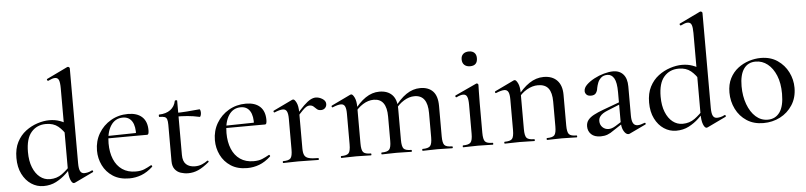

<svg xmlns="http://www.w3.org/2000/svg" viewBox="-44 -964 5102 1215"><g transform="rotate(-5 2506.5 -356.0)"><path d="M191 13Q149 13 113.5 -10.5Q78 -34 56.5 -77Q35 -120 35 -179Q35 -238 56.5 -279.5Q78 -321 112.5 -347Q147 -373 187 -386Q227 -399 263 -399Q299 -399 329.5 -388Q360 -377 386 -359L370 -287Q347 -328 317 -352.5Q287 -377 240 -377Q182 -377 146.5 -336Q111 -295 111 -210Q111 -153 127.5 -112Q144 -71 172 -49Q200 -27 235 -27Q279 -27 312 -51Q345 -75 375 -109L384 -101Q363 -77 335 -50.5Q307 -24 271.5 -5.5Q236 13 191 13ZM421 -715V-112Q421 -77 429 -61.5Q437 -46 455 -46Q464 -46 476.5 -48.5Q489 -51 504 -59Q508 -61 510.5 -55.5Q513 -50 510 -48L391 9Q387 11 384 11Q372 11 362.5 -13Q353 -37 353 -81V-594Q353 -630 346.5 -646Q340 -662 322 -662Q313 -662 303 -658.5Q293 -655 278 -648Q274 -647 271.5 -653Q269 -659 272 -660L405 -724Q407 -725 410 -725Q413 -725 417 -722Q421 -719 421 -715Z M736 12Q674 12 632 -15.5Q590 -43 568.5 -87Q547 -131 547 -181Q547 -241 575.5 -289.5Q604 -338 653 -366.5Q702 -395 762 -395Q820 -395 851.5 -366Q883 -337 883 -281Q883 -268 880.5 -260.5Q878 -253 871 -253H802Q806 -313 786.5 -344Q767 -375 728 -375Q679 -375 651.5 -333Q624 -291 624 -220Q624 -163 642 -119.5Q660 -76 695 -52Q730 -28 780 -28Q813 -28 834.5 -37Q856 -46 879 -59Q881 -61 884.5 -56.5Q888 -52 886 -49Q850 -16 813 -2Q776 12 736 12ZM601 -252 600 -267 824 -271V-253Z M1110 12Q1086 12 1063 4.5Q1040 -3 1025.5 -22Q1011 -41 1011 -73V-304Q1011 -327 1007 -339Q1003 -351 992 -355Q981 -359 959 -359Q956 -359 956 -366.5Q956 -374 959 -374Q1003 -375 1030.5 -395.5Q1058 -416 1065 -452Q1066 -455 1073 -455Q1080 -455 1080 -452V-107Q1080 -66 1100.5 -47Q1121 -28 1157 -28Q1182 -28 1202.5 -37Q1223 -46 1236 -56Q1240 -59 1243.5 -54.5Q1247 -50 1243 -47Q1206 -16 1175 -2Q1144 12 1110 12ZM1213 -337Q1173 -346 1136 -349Q1099 -352 1058 -352V-375Q1098 -375 1135.5 -378Q1173 -381 1216 -385Q1219 -385 1221 -378Q1223 -371 1223 -362Q1223 -354 1220 -345Q1217 -336 1213 -337Z M1485 12Q1423 12 1381 -15.5Q1339 -43 1317.5 -87Q1296 -131 1296 -181Q1296 -241 1324.5 -289.5Q1353 -338 1402 -366.5Q1451 -395 1511 -395Q1569 -395 1600.5 -366Q1632 -337 1632 -281Q1632 -268 1629.5 -260.5Q1627 -253 1620 -253H1551Q1555 -313 1535.5 -344Q1516 -375 1477 -375Q1428 -375 1400.5 -333Q1373 -291 1373 -220Q1373 -163 1391 -119.5Q1409 -76 1444 -52Q1479 -28 1529 -28Q1562 -28 1583.5 -37Q1605 -46 1628 -59Q1630 -61 1633.5 -56.5Q1637 -52 1635 -49Q1599 -16 1562 -2Q1525 12 1485 12ZM1350 -252 1349 -267 1573 -271V-253Z M1821 -271 1815 -282Q1853 -328 1878 -352Q1903 -376 1921 -385.5Q1939 -395 1955 -395Q1976 -395 1997 -382Q2018 -369 2018 -349Q2018 -334 2008 -323.5Q1998 -313 1981 -313Q1965 -313 1955.5 -322Q1946 -331 1936.5 -339.5Q1927 -348 1911 -348Q1903 -348 1893 -343Q1883 -338 1866.5 -321.5Q1850 -305 1821 -271ZM1715 0Q1712 0 1712 -6Q1712 -12 1715 -12Q1751 -12 1762.5 -25.5Q1774 -39 1774 -81V-276Q1774 -308 1766.5 -323Q1759 -338 1741 -338Q1731 -338 1718 -334.5Q1705 -331 1688 -324Q1684 -322 1682 -327.5Q1680 -333 1683 -335L1806 -394Q1810 -395 1812 -395Q1821 -395 1832 -373Q1843 -351 1843 -310V-81Q1843 -53 1850.5 -38Q1858 -23 1878.5 -17.5Q1899 -12 1938 -12Q1941 -12 1941 -6Q1941 0 1938 0Q1912 0 1879 -1Q1846 -2 1809 -2Q1782 -2 1757.5 -1Q1733 0 1715 0Z M2600 0Q2598 0 2598 -6Q2598 -12 2600 -12Q2637 -12 2649 -25.5Q2661 -39 2661 -81V-235Q2661 -349 2578 -349Q2544 -349 2510 -328Q2476 -307 2452 -272L2448 -284Q2488 -340 2530 -368.5Q2572 -397 2619 -397Q2671 -397 2699.5 -367Q2728 -337 2728 -274V-81Q2728 -39 2739.5 -25.5Q2751 -12 2788 -12Q2792 -12 2792 -6Q2792 0 2788 0Q2770 0 2745.5 -1Q2721 -2 2694 -2Q2668 -2 2643.5 -1Q2619 0 2600 0ZM2341 0Q2338 0 2338 -6Q2338 -12 2341 -12Q2377 -12 2389 -25.5Q2401 -39 2401 -81V-235Q2401 -349 2319 -349Q2284 -349 2250.5 -328Q2217 -307 2193 -272L2189 -284Q2229 -340 2271 -368.5Q2313 -397 2359 -397Q2411 -397 2440 -367.5Q2469 -338 2469 -279V-81Q2469 -39 2480.5 -25.5Q2492 -12 2529 -12Q2532 -12 2532 -6Q2532 0 2529 0Q2510 0 2486 -1Q2462 -2 2435 -2Q2408 -2 2383.5 -1Q2359 0 2341 0ZM2084 0Q2081 0 2081 -6Q2081 -12 2084 -12Q2120 -12 2131.5 -25.5Q2143 -39 2143 -81V-276Q2143 -308 2135.5 -323Q2128 -338 2110 -338Q2100 -338 2087 -334.5Q2074 -331 2057 -324Q2053 -322 2051 -327.5Q2049 -333 2052 -335L2175 -394Q2179 -395 2181 -395Q2190 -395 2201 -373Q2212 -351 2212 -310V-81Q2212 -39 2223.5 -25.5Q2235 -12 2272 -12Q2275 -12 2275 -6Q2275 0 2272 0Q2253 0 2229 -1Q2205 -2 2178 -2Q2151 -2 2126.5 -1Q2102 0 2084 0Z M2858 0Q2855 0 2855 -6Q2855 -12 2858 -12Q2894 -12 2906 -25.5Q2918 -39 2918 -81V-265Q2918 -300 2911 -316Q2904 -332 2886 -332Q2878 -332 2867.5 -329Q2857 -326 2843 -319Q2839 -318 2836.5 -323.5Q2834 -329 2838 -331L2974 -394Q2977 -395 2978 -395Q2981 -395 2984.5 -392Q2988 -389 2988 -385Q2988 -376 2987 -346Q2986 -316 2986 -267V-81Q2986 -39 2997.5 -25.5Q3009 -12 3046 -12Q3049 -12 3049 -6Q3049 0 3046 0Q3028 0 3003.5 -1Q2979 -2 2952 -2Q2925 -2 2901 -1Q2877 0 2858 0ZM2946 -507Q2923 -507 2909.5 -519.5Q2896 -532 2896 -555Q2896 -577 2909.5 -589Q2923 -601 2946 -601Q2968 -601 2980.5 -589Q2993 -577 2993 -555Q2993 -507 2946 -507Z M3391 0Q3388 0 3388 -6Q3388 -12 3391 -12Q3427 -12 3438.5 -25.5Q3450 -39 3450 -81V-238Q3450 -295 3429 -322.5Q3408 -350 3362 -350Q3327 -350 3291.5 -329.5Q3256 -309 3231 -273L3227 -285Q3268 -341 3311.5 -370Q3355 -399 3403 -399Q3458 -399 3488.5 -367Q3519 -335 3519 -276V-81Q3519 -39 3530.5 -25.5Q3542 -12 3579 -12Q3582 -12 3582 -6Q3582 0 3579 0Q3560 0 3536 -1Q3512 -2 3485 -2Q3458 -2 3433.5 -1Q3409 0 3391 0ZM3122 0Q3119 0 3119 -6Q3119 -12 3122 -12Q3158 -12 3169.5 -25.5Q3181 -39 3181 -81V-276Q3181 -308 3173.5 -323Q3166 -338 3148 -338Q3138 -338 3125 -334.5Q3112 -331 3095 -324Q3091 -322 3089 -327.5Q3087 -333 3090 -335L3213 -394Q3217 -395 3219 -395Q3228 -395 3239 -373Q3250 -351 3250 -310V-81Q3250 -39 3261.5 -25.5Q3273 -12 3310 -12Q3313 -12 3313 -6Q3313 0 3310 0Q3291 0 3267 -1Q3243 -2 3216 -2Q3189 -2 3164.5 -1Q3140 0 3122 0Z M3915 6Q3911 8 3906 8Q3891 8 3877.5 -14.5Q3864 -37 3864 -79V-262Q3864 -324 3848.5 -350.5Q3833 -377 3806 -377Q3781 -377 3766 -363.5Q3751 -350 3744.5 -332.5Q3738 -315 3735 -300Q3733 -281 3723.5 -268Q3714 -255 3692 -255Q3672 -255 3663 -265Q3654 -275 3654 -287Q3654 -308 3673.5 -327Q3693 -346 3723 -362Q3753 -378 3785.5 -387Q3818 -396 3844 -396Q3885 -396 3908.5 -369.5Q3932 -343 3932 -292V-108Q3932 -75 3941 -59Q3950 -43 3970 -43Q3987 -43 4014 -54Q4018 -56 4020.5 -50.5Q4023 -45 4018 -43ZM3731 7Q3691 7 3670.5 -13Q3650 -33 3650 -63Q3650 -87 3663 -103.5Q3676 -120 3700.5 -133Q3725 -146 3760 -159L3874 -201L3877 -188L3786 -151Q3771 -145 3758.5 -137Q3746 -129 3738 -117.5Q3730 -106 3730 -90Q3730 -66 3746 -50.5Q3762 -35 3785 -35Q3794 -35 3804 -38Q3814 -41 3828 -49L3887 -86L3889 -72L3816 -24Q3793 -7 3773.5 0Q3754 7 3731 7Z M4210 13Q4168 13 4132.5 -10.5Q4097 -34 4075.5 -77Q4054 -120 4054 -179Q4054 -238 4075.5 -279.5Q4097 -321 4131.5 -347Q4166 -373 4206 -386Q4246 -399 4282 -399Q4318 -399 4348.5 -388Q4379 -377 4405 -359L4389 -287Q4366 -328 4336 -352.5Q4306 -377 4259 -377Q4201 -377 4165.5 -336Q4130 -295 4130 -210Q4130 -153 4146.5 -112Q4163 -71 4191 -49Q4219 -27 4254 -27Q4298 -27 4331 -51Q4364 -75 4394 -109L4403 -101Q4382 -77 4354 -50.5Q4326 -24 4290.5 -5.5Q4255 13 4210 13ZM4440 -715V-112Q4440 -77 4448 -61.5Q4456 -46 4474 -46Q4483 -46 4495.5 -48.5Q4508 -51 4523 -59Q4527 -61 4529.5 -55.5Q4532 -50 4529 -48L4410 9Q4406 11 4403 11Q4391 11 4381.5 -13Q4372 -37 4372 -81V-594Q4372 -630 4365.5 -646Q4359 -662 4341 -662Q4332 -662 4322 -658.5Q4312 -655 4297 -648Q4293 -647 4290.5 -653Q4288 -659 4291 -660L4424 -724Q4426 -725 4429 -725Q4432 -725 4436 -722Q4440 -719 4440 -715Z M4764 13Q4703 13 4658.5 -16Q4614 -45 4590 -93.5Q4566 -142 4566 -198Q4566 -250 4585.5 -288Q4605 -326 4637 -350.5Q4669 -375 4707 -387Q4745 -399 4782 -399Q4844 -399 4888 -369Q4932 -339 4955.5 -292Q4979 -245 4979 -193Q4979 -130 4949 -83.5Q4919 -37 4870.5 -12Q4822 13 4764 13ZM4793 -6Q4842 -6 4869.5 -44.5Q4897 -83 4897 -162Q4897 -229 4877 -277.5Q4857 -326 4823.5 -352.5Q4790 -379 4748 -379Q4699 -379 4672.5 -341.5Q4646 -304 4646 -231Q4646 -168 4665 -116.5Q4684 -65 4717 -35.5Q4750 -6 4793 -6Z"/></g></svg>

Font: Cormorant Garamond Light Medium
Style: Regular
Weight: 500
Version: Version 4.001